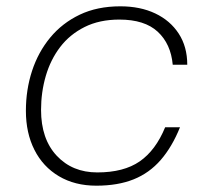

<svg xmlns="http://www.w3.org/2000/svg" viewBox="-20 -576 690 608"><path d="M285 12Q217 12 166.5 -18Q116 -48 89 -101.5Q62 -155 62 -225Q62 -292 81.5 -351.5Q101 -411 139 -457Q177 -503 232.5 -529.5Q288 -556 361 -556Q424 -556 471.5 -533.5Q519 -511 546 -469.5Q573 -428 573 -371H527Q521 -437 479.5 -475.5Q438 -514 358 -514Q295 -514 248 -490.5Q201 -467 170.5 -427Q140 -387 125 -335.5Q110 -284 110 -228Q110 -136 159.5 -83Q209 -30 288 -30Q372 -30 422.5 -65Q473 -100 503 -173H550Q525 -111 489 -69.5Q453 -28 403 -8Q353 12 285 12Z"/></svg>

Font: Azeret Mono Thin Thin
Style: Italic
Weight: 250
Italic angle: -12°
Version: Version 1.002